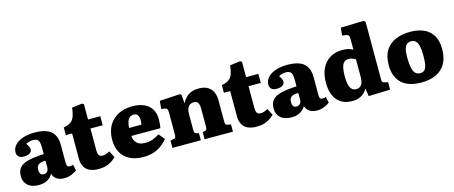

<svg xmlns="http://www.w3.org/2000/svg" viewBox="-46 -1382 4759 2011"><g transform="rotate(-15 2333.5 -376.5)"><path d="M189 14Q112 14 70 -23Q28 -60 28 -123Q28 -185 60 -218.5Q92 -252 156.5 -267Q221 -282 320 -286V-356Q320 -390 314.5 -412.5Q309 -435 293.5 -446Q278 -457 248 -457Q228 -457 207.5 -451.5Q187 -446 172 -437Q183 -421 189.5 -408.5Q196 -396 198.5 -387Q201 -378 201 -371Q201 -347 179.5 -331Q158 -315 115 -315Q76 -315 57.5 -333Q39 -351 39 -380Q39 -422 69 -456Q99 -490 154 -509.5Q209 -529 284 -529Q365 -529 416.5 -508Q468 -487 493 -443.5Q518 -400 518 -332V-137Q518 -114 525.5 -103Q533 -92 552 -92Q562 -92 571 -94Q580 -96 588 -99L602 -34Q580 -16 543.5 -1Q507 14 465 14Q412 14 381 -9Q350 -32 341 -67Q331 -47 311 -28.5Q291 -10 261 2Q231 14 189 14ZM266 -82Q283 -82 295 -89Q307 -96 313.5 -110Q320 -124 320 -143V-215Q286 -215 264 -207.5Q242 -200 231.5 -184.5Q221 -169 221 -143Q221 -115 231.5 -98.5Q242 -82 266 -82Z M835 14Q780 14 741.5 -3.5Q703 -21 683 -57Q663 -93 663 -145V-418H595V-501Q646 -510 673.5 -530.5Q701 -551 714 -587.5Q727 -624 733 -679L842 -693L862 -683V-516H995V-418H862V-183Q862 -150 872 -130.5Q882 -111 914 -111Q933 -111 952.5 -118Q972 -125 990 -136L1028 -64Q996 -31 949.5 -8.5Q903 14 835 14Z M1326 14Q1235 14 1173.5 -18.5Q1112 -51 1081.5 -108.5Q1051 -166 1051 -243Q1051 -336 1089 -400Q1127 -464 1193 -497Q1259 -530 1344 -530Q1416 -530 1469 -507Q1522 -484 1550.5 -439Q1579 -394 1579 -328Q1579 -304 1577 -278.5Q1575 -253 1570 -232H1256Q1258 -197 1273.5 -172.5Q1289 -148 1315 -136Q1341 -124 1376 -124Q1425 -124 1461.5 -137.5Q1498 -151 1534 -175L1587 -111Q1546 -57 1480 -21.5Q1414 14 1326 14ZM1254 -319H1389Q1391 -333 1392 -345Q1393 -357 1393 -369Q1393 -404 1378.5 -423Q1364 -442 1336 -442Q1309 -442 1291.5 -426.5Q1274 -411 1265 -383.5Q1256 -356 1254 -319Z M1639 0V-79L1674 -86Q1690 -88 1695 -97.5Q1700 -107 1700 -133V-362Q1700 -392 1694 -403.5Q1688 -415 1665 -419L1631 -424L1639 -510L1858 -523L1875 -513L1882 -421H1885Q1909 -472 1953 -501Q1997 -530 2064 -530Q2125 -530 2162.5 -507Q2200 -484 2217 -445Q2234 -406 2234 -357V-125Q2234 -104 2239.5 -95.5Q2245 -87 2264 -84L2295 -79V0H1988V-78L2010 -82Q2026 -85 2031 -94Q2036 -103 2036 -124V-313Q2036 -347 2030 -366.5Q2024 -386 2011 -395Q1998 -404 1977 -404Q1955 -404 1937.5 -394Q1920 -384 1909 -360.5Q1898 -337 1898 -297V-127Q1898 -105 1902.5 -95.5Q1907 -86 1922 -83L1947 -78V0Z M2549 14Q2494 14 2455.5 -3.5Q2417 -21 2397 -57Q2377 -93 2377 -145V-418H2309V-501Q2360 -510 2387.5 -530.5Q2415 -551 2428 -587.5Q2441 -624 2447 -679L2556 -693L2576 -683V-516H2709V-418H2576V-183Q2576 -150 2586 -130.5Q2596 -111 2628 -111Q2647 -111 2666.5 -118Q2686 -125 2704 -136L2742 -64Q2710 -31 2663.5 -8.5Q2617 14 2549 14Z M2930 14Q2853 14 2811 -23Q2769 -60 2769 -123Q2769 -185 2801 -218.5Q2833 -252 2897.5 -267Q2962 -282 3061 -286V-356Q3061 -390 3055.5 -412.5Q3050 -435 3034.5 -446Q3019 -457 2989 -457Q2969 -457 2948.5 -451.5Q2928 -446 2913 -437Q2924 -421 2930.5 -408.5Q2937 -396 2939.5 -387Q2942 -378 2942 -371Q2942 -347 2920.5 -331Q2899 -315 2856 -315Q2817 -315 2798.5 -333Q2780 -351 2780 -380Q2780 -422 2810 -456Q2840 -490 2895 -509.5Q2950 -529 3025 -529Q3106 -529 3157.5 -508Q3209 -487 3234 -443.5Q3259 -400 3259 -332V-137Q3259 -114 3266.5 -103Q3274 -92 3293 -92Q3303 -92 3312 -94Q3321 -96 3329 -99L3343 -34Q3321 -16 3284.5 -1Q3248 14 3206 14Q3153 14 3122 -9Q3091 -32 3082 -67Q3072 -47 3052 -28.5Q3032 -10 3002 2Q2972 14 2930 14ZM3007 -82Q3024 -82 3036 -89Q3048 -96 3054.5 -110Q3061 -124 3061 -143V-215Q3027 -215 3005 -207.5Q2983 -200 2972.5 -184.5Q2962 -169 2962 -143Q2962 -115 2972.5 -98.5Q2983 -82 3007 -82Z M3588 14Q3515 14 3466.5 -16.5Q3418 -47 3393 -104.5Q3368 -162 3368 -242Q3368 -330 3398 -394.5Q3428 -459 3485.5 -494.5Q3543 -530 3624 -530Q3661 -530 3688 -522.5Q3715 -515 3736 -503V-618Q3736 -645 3729.5 -656Q3723 -667 3697 -671L3660 -677L3668 -760L3919 -767L3935 -750V-130Q3935 -107 3940.5 -99.5Q3946 -92 3967 -87L3999 -81V1L3765 8L3753 -73H3749Q3736 -50 3715.5 -30.5Q3695 -11 3664 1.5Q3633 14 3588 14ZM3657 -96Q3683 -96 3700.5 -108Q3718 -120 3727 -144Q3736 -168 3736 -202V-398Q3719 -410 3700.5 -416Q3682 -422 3660 -422Q3631 -422 3612 -404.5Q3593 -387 3584.5 -350Q3576 -313 3576 -256Q3576 -200 3585 -165Q3594 -130 3612.5 -113Q3631 -96 3657 -96Z M4336 14Q4245 14 4181.5 -15.5Q4118 -45 4084.5 -104Q4051 -163 4051 -249Q4051 -347 4089.5 -408.5Q4128 -470 4197 -500Q4266 -530 4357 -530Q4440 -530 4502.5 -503Q4565 -476 4600.5 -418.5Q4636 -361 4636 -268Q4636 -176 4601 -113.5Q4566 -51 4499 -18.5Q4432 14 4336 14ZM4349 -84Q4380 -84 4397 -101Q4414 -118 4421 -155Q4428 -192 4428 -250Q4428 -304 4422.5 -339.5Q4417 -375 4405.5 -395Q4394 -415 4378 -423.5Q4362 -432 4342 -432Q4316 -432 4297.5 -419Q4279 -406 4269 -373.5Q4259 -341 4259 -282Q4259 -212 4268 -168.5Q4277 -125 4297 -104.5Q4317 -84 4349 -84Z"/></g></svg>

Font: Literata 18pt ExtraBold
Style: Regular
Weight: 800
Designer: Latin by Veronika Burian and Jose Scaglione. Greek by Irene Vlachou. Cyrillic by Vera Evstafieva.
Foundry: TypeTogether
Version: Version 3.103;gftools[0.9.29]